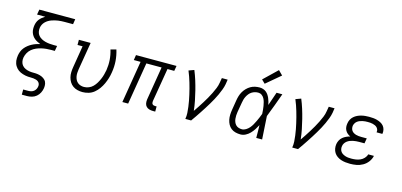

<svg xmlns="http://www.w3.org/2000/svg" viewBox="-80 -1325 4359 2082"><g transform="rotate(15 2100.0 -284.5)"><path d="M219 205V147H277Q292 147 308 143Q324 139 337 129Q350 119 358 104Q366 89 368 73Q371 58 366 44Q361 30 350 21Q339 12 324.5 7.5Q310 3 295 1.5Q280 0 264.5 0Q249 0 233.5 -1Q218 -2 203.5 -5Q189 -8 174.5 -12.5Q160 -17 147 -23Q134 -29 122.5 -37.5Q111 -46 101.5 -56.5Q92 -67 84.5 -79.5Q77 -92 72.5 -106Q68 -120 66 -134.5Q64 -149 65 -165Q66 -181 68 -196Q72 -219 80.5 -241Q89 -263 104.5 -282.5Q120 -302 139.5 -317.5Q159 -333 180.5 -344.5Q202 -356 224.5 -364Q247 -372 270 -377Q252 -384 234.5 -393Q217 -402 202.5 -414Q188 -426 177 -442Q166 -458 160 -476.5Q154 -495 153.5 -515.5Q153 -536 156 -556Q159 -575 166 -593Q173 -611 185.5 -626.5Q198 -642 213.5 -654.5Q229 -667 246 -677H154L164 -735H567L558 -677H464Q446 -677 428 -676Q410 -675 391.5 -672.5Q373 -670 355 -665.5Q337 -661 319 -654.5Q301 -648 284.5 -638Q268 -628 254 -614Q240 -600 231.5 -583Q223 -566 220 -548Q216 -524 221 -500.5Q226 -477 240.5 -460Q255 -443 275 -432Q295 -421 317.5 -415Q340 -409 364 -406.5Q388 -404 412 -404H452L442 -346H402Q375 -346 347.5 -343.5Q320 -341 292.5 -334.5Q265 -328 238 -316.5Q211 -305 188 -286Q165 -267 151 -241Q137 -215 132 -188Q128 -164 133 -140.5Q138 -117 153 -100Q168 -83 189.5 -73.5Q211 -64 234.5 -60.5Q258 -57 282.5 -57.5Q307 -58 331 -54Q355 -50 376 -40.5Q397 -31 412.5 -14.5Q428 2 432.5 25.5Q437 49 433 74Q429 101 416 127Q403 153 381 171.5Q359 190 331 197.5Q303 205 277 205Z M846 8Q817 8 789 1Q761 -6 738.5 -22Q716 -38 701.5 -61.5Q687 -85 680 -112.5Q673 -140 674 -169.5Q675 -199 680 -228L720 -472H663V-530H795L743 -218Q740 -198 739 -178Q738 -158 741.5 -139Q745 -120 753.5 -103Q762 -86 776 -74Q790 -62 808.5 -56Q827 -50 847 -50Q874 -50 900.5 -60.5Q927 -71 947 -91Q967 -111 981.5 -135.5Q996 -160 1007 -185.5Q1018 -211 1025 -237Q1032 -263 1037 -290Q1046 -349 1042 -405.5Q1038 -462 1021 -517L1083 -534Q1102 -473 1106.5 -409.5Q1111 -346 1100 -281Q1095 -247 1085 -214Q1075 -181 1060.5 -149Q1046 -117 1025 -87.5Q1004 -58 976 -35Q948 -12 913.5 -2Q879 8 846 8Z M1639 8Q1617 8 1597 2.5Q1577 -3 1563 -17.5Q1549 -32 1545.5 -53Q1542 -74 1545 -96L1607 -472H1436L1358 0H1293L1371 -472H1295L1304 -530H1759L1749 -472H1673L1610 -96Q1609 -86 1610 -77Q1611 -68 1616.5 -61.5Q1622 -55 1630.5 -52.5Q1639 -50 1648 -50H1664V8Z M2000 0Q2006 -34 2004 -68Q2002 -102 1997.5 -135.5Q1993 -169 1987 -201.5Q1981 -234 1973.5 -266Q1966 -298 1958 -330Q1950 -362 1940.5 -393Q1931 -424 1920.5 -455Q1910 -486 1897 -516L1957 -538Q1978 -487 1994.5 -434.5Q2011 -382 2024.5 -328Q2038 -274 2049 -219.5Q2060 -165 2066 -108Q2086 -137 2105.5 -166.5Q2125 -196 2143.5 -226Q2162 -256 2179.5 -286.5Q2197 -317 2212.5 -348.5Q2228 -380 2241 -412Q2254 -444 2259 -477L2268 -530H2333L2325 -477Q2319 -445 2307 -413.5Q2295 -382 2281 -351Q2267 -320 2250.5 -290Q2234 -260 2216.5 -230.5Q2199 -201 2180.5 -172Q2162 -143 2143 -114Q2124 -85 2104.5 -56.5Q2085 -28 2065 0Z M2620 8Q2591 8 2563.5 1Q2536 -6 2515 -22.5Q2494 -39 2481 -63Q2468 -87 2462.5 -114Q2457 -141 2458 -170Q2459 -199 2464 -228L2482 -338Q2486 -363 2493.5 -388Q2501 -413 2514.5 -436.5Q2528 -460 2547.5 -480Q2567 -500 2590.5 -513.5Q2614 -527 2639.5 -532.5Q2665 -538 2691 -538Q2711 -538 2730 -532Q2749 -526 2764 -514Q2779 -502 2789.5 -486.5Q2800 -471 2808 -453Q2816 -435 2821 -416.5Q2826 -398 2830 -379Q2843 -417 2856 -454.5Q2869 -492 2882 -530H2947Q2922 -462 2897.5 -394Q2873 -326 2846 -259Q2851 -194 2854 -129.5Q2857 -65 2862 0H2796Q2796 -36 2795.5 -72Q2795 -108 2794 -143Q2780 -116 2763.5 -90.5Q2747 -65 2725.5 -42.5Q2704 -20 2676.5 -6Q2649 8 2620 8ZM2620 -50Q2643 -50 2665 -63.5Q2687 -77 2703 -95.5Q2719 -114 2731 -135.5Q2743 -157 2753.5 -179Q2764 -201 2773.5 -223.5Q2783 -246 2791 -268Q2790 -290 2788 -312Q2786 -334 2782.5 -355Q2779 -376 2773.5 -397Q2768 -418 2758 -436.5Q2748 -455 2730.5 -467.5Q2713 -480 2691 -480Q2672 -480 2653.5 -475Q2635 -470 2618.5 -459.5Q2602 -449 2589.5 -433.5Q2577 -418 2568 -400.5Q2559 -383 2554 -365Q2549 -347 2546 -328L2527 -218Q2524 -199 2523 -179.5Q2522 -160 2524 -141.5Q2526 -123 2533 -105.5Q2540 -88 2552.5 -75Q2565 -62 2583 -56Q2601 -50 2620 -50ZM2732 -591 2693 -629 2844 -774 2892 -726Z M3200 0Q3206 -34 3204 -68Q3202 -102 3197.5 -135.5Q3193 -169 3187 -201.5Q3181 -234 3173.5 -266Q3166 -298 3158 -330Q3150 -362 3140.5 -393Q3131 -424 3120.5 -455Q3110 -486 3097 -516L3157 -538Q3178 -487 3194.5 -434.5Q3211 -382 3224.5 -328Q3238 -274 3249 -219.5Q3260 -165 3266 -108Q3286 -137 3305.5 -166.5Q3325 -196 3343.5 -226Q3362 -256 3379.5 -286.5Q3397 -317 3412.5 -348.5Q3428 -380 3441 -412Q3454 -444 3459 -477L3468 -530H3533L3525 -477Q3519 -445 3507 -413.5Q3495 -382 3481 -351Q3467 -320 3450.5 -290Q3434 -260 3416.5 -230.5Q3399 -201 3380.5 -172Q3362 -143 3343 -114Q3324 -85 3304.5 -56.5Q3285 -28 3265 0Z M3850 8Q3824 8 3798 5Q3772 2 3748 -6Q3724 -14 3703.5 -28.5Q3683 -43 3670 -63.5Q3657 -84 3652.5 -109.5Q3648 -135 3652 -161Q3656 -183 3666.5 -203.5Q3677 -224 3695 -239Q3713 -254 3734 -263.5Q3755 -273 3777 -279Q3759 -287 3744 -299.5Q3729 -312 3719.5 -329.5Q3710 -347 3708 -367.5Q3706 -388 3710 -409Q3713 -431 3723.5 -451.5Q3734 -472 3751.5 -487.5Q3769 -503 3790 -513Q3811 -523 3833 -528.5Q3855 -534 3876.5 -536Q3898 -538 3920 -538Q3943 -538 3966 -536Q3989 -534 4010 -528Q4031 -522 4050.5 -512Q4070 -502 4084 -486Q4098 -470 4104 -448Q4110 -426 4107 -404Q4106 -402 4106 -399.5Q4106 -397 4105 -396H4040Q4041 -397 4041 -398Q4041 -399 4041 -400Q4044 -414 4039 -427.5Q4034 -441 4024.5 -450.5Q4015 -460 4002.5 -465.5Q3990 -471 3976.5 -474.5Q3963 -478 3949 -479Q3935 -480 3920 -480Q3905 -480 3890.5 -479Q3876 -478 3861 -474.5Q3846 -471 3831.5 -465.5Q3817 -460 3804.5 -450.5Q3792 -441 3784 -427.5Q3776 -414 3773 -399Q3771 -384 3774 -369Q3777 -354 3785.5 -342.5Q3794 -331 3807 -323.5Q3820 -316 3834 -312Q3848 -308 3863.5 -306.5Q3879 -305 3894 -305H3955L3945 -247H3885Q3868 -247 3851 -245.5Q3834 -244 3817 -240.5Q3800 -237 3783.5 -230.5Q3767 -224 3752.5 -213Q3738 -202 3728.5 -186.5Q3719 -171 3717 -154Q3714 -137 3717.5 -120.5Q3721 -104 3730.5 -91.5Q3740 -79 3754 -71Q3768 -63 3783.5 -58Q3799 -53 3816 -51.5Q3833 -50 3850 -50Q3874 -50 3899 -53.5Q3924 -57 3948 -67.5Q3972 -78 3990.5 -98Q4009 -118 4015 -142H4079Q4072 -106 4048.5 -74.5Q4025 -43 3991.5 -24Q3958 -5 3922 1.5Q3886 8 3850 8Z"/></g></svg>

Font: Iosevka Curly Slab LtExObl
Style: Regular
Weight: 300
Width: 7
Italic angle: -9°
Monospace: yes
Designer: Belleve Invis
Foundry: Belleve Invis
Version: Version 11.1.0; ttfautohint (v1.8.3)